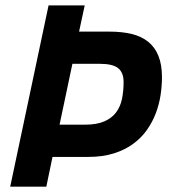

<svg xmlns="http://www.w3.org/2000/svg" viewBox="-20 -696 633 716"><path d="M584 -408.2Q584 -376.5 578.9 -342Q573.7 -307.6 561.3 -274.4Q548.8 -241.2 528.1 -211.7Q507.3 -182.1 476.8 -159.7Q446.3 -137.2 404.5 -124Q362.8 -110.8 308.1 -110.8H175.8L152.8 0H18.1L161.1 -675.8H295.9L274.9 -578.1H388.2Q435.5 -578.1 471.9 -569.1Q508.3 -560.1 533.2 -539.8Q558.1 -519.5 571 -487.1Q584 -454.6 584 -408.2ZM295.9 -231Q340.8 -231 369.1 -243.4Q397.5 -255.9 413.3 -277.3Q429.2 -298.8 435.1 -327.9Q440.9 -356.9 440.9 -390.1Q440.9 -425.3 420.7 -441.7Q400.4 -458 353 -458H250L202.1 -231Z"/></svg>

Font: Clear Sans
Style: Bold Italic
Weight: 700
Italic angle: -12°
Foundry: Intel Corporation
Version: Version 1.00